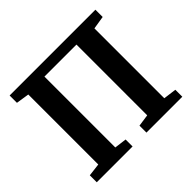

<svg xmlns="http://www.w3.org/2000/svg" viewBox="-171 -952 1160 1160"><g transform="rotate(-45 409.0 -371.5)"><path d="M42.5 -743H775.5V-681L691.5 -667.5V-70.5L775 -59.5V0H468.5V-59.5L545.5 -70.5V-675H272V-69.5L350 -59.5V0H44V-59.5L126.5 -69.5V-667.5L42.5 -680.5Z"/></g></svg>

Font: Merriweather
Style: Bold
Weight: 700
Designer: Eben Sorkin
Foundry: Eben Sorkin
Version: Version 2.100; ttfautohint (v1.7.19-72a1) -l 8 -r 50 -G 200 